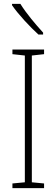

<svg xmlns="http://www.w3.org/2000/svg" viewBox="-20 -969 291 989"><path d="M85 -949H42V-942C75 -894 135 -830 178 -791H202V-801C163 -844 116 -899 85 -949ZM207 0V-24L144 -30V-683L207 -690V-714H44V-690L108 -683V-30L44 -24V0Z"/></svg>

Font: Noto Sans Bengali Condensed ExtraLight
Style: Regular
Weight: 200
Width: 3
Designer: Joana Ranito - Universal Thirst; Jelle Bosma - Monotype Design Team
Foundry: Universal Thirst ehf.
Version: Version 3.000